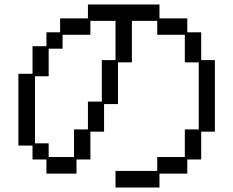

<svg xmlns="http://www.w3.org/2000/svg" viewBox="-20 -746 1040 856"><path d="M125 -97H62V-417H125V-540H187V-602H248V-664H372V-726H691V-664H815V-602H877V-478H938V-159H877V-35H815V28H691V90H495V16H681V-46H804V-169H866V-468H804V-591H681V-653H568V-468H506V-282H444V-159H383V-35H321V28H187V-35H125ZM197 -107V-46H310V-169H372V-293H434V-478H495V-653H383V-591H259V-529H197V-406H136V-107Z"/></svg>

Font: DotGothic16
Style: Regular
Weight: 400
Designer: Fontworks Inc.
Foundry: Fontworks Inc.
Version: Version 1.100